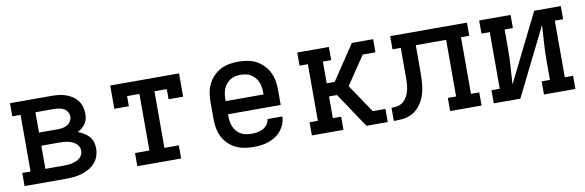

<svg xmlns="http://www.w3.org/2000/svg" viewBox="-43 -870 3686 1209"><g transform="rotate(-10 1800.0 -265.0)"><path d="M39 0V-84H92V-446H39V-530H304Q326 -530 349 -527.5Q372 -525 393.5 -518Q415 -511 434.5 -498.5Q454 -486 468 -468Q482 -450 488.5 -428Q495 -406 495 -383Q495 -367 491.5 -350.5Q488 -334 478.5 -320Q469 -306 456 -295Q443 -284 428 -277Q448 -270 466 -259Q484 -248 498 -232.5Q512 -217 518 -196.5Q524 -176 524 -155Q524 -130 515.5 -105.5Q507 -81 490 -62.5Q473 -44 450.5 -31.5Q428 -19 404 -12Q380 -5 354.5 -2.5Q329 0 304 0ZM187 -316H304Q320 -316 336.5 -318.5Q353 -321 367 -329Q381 -337 390 -351Q399 -365 399 -382Q399 -382 399 -382Q399 -382 399 -382Q399 -398 390 -412Q381 -426 366.5 -433.5Q352 -441 336 -443.5Q320 -446 304 -446H187ZM187 -84H304Q317 -84 330.5 -85Q344 -86 357 -89Q370 -92 383 -97Q396 -102 406.5 -110.5Q417 -119 423 -131.5Q429 -144 429 -157Q429 -171 423 -183.5Q417 -196 406.5 -204.5Q396 -213 383.5 -218.5Q371 -224 357.5 -227Q344 -230 330.5 -231Q317 -232 304 -232H187Z M760 0V-84H852V-446H773V-381H680V-530H1120V-381H1027V-446H948V-84H1040V0Z M1502 8Q1473 8 1444 3Q1415 -2 1388.5 -15Q1362 -28 1341 -49Q1320 -70 1307 -96.5Q1294 -123 1289 -152Q1284 -181 1284 -210V-320Q1284 -349 1289 -378Q1294 -407 1307 -433Q1320 -459 1340.5 -480Q1361 -501 1387 -514.5Q1413 -528 1442 -533Q1471 -538 1500 -538Q1529 -538 1558 -533Q1587 -528 1613 -514.5Q1639 -501 1659.5 -480Q1680 -459 1693 -433Q1706 -407 1711 -378Q1716 -349 1716 -320V-223H1379V-210Q1379 -193 1382 -175.5Q1385 -158 1391.5 -142.5Q1398 -127 1409.5 -113.5Q1421 -100 1436 -91.5Q1451 -83 1468 -79.5Q1485 -76 1502 -76Q1521 -76 1540 -79Q1559 -82 1576 -90.5Q1593 -99 1605 -115Q1617 -131 1619 -150H1714Q1713 -125 1704 -102Q1695 -79 1679.5 -60Q1664 -41 1643 -27.5Q1622 -14 1599 -6Q1576 2 1551.5 5Q1527 8 1502 8ZM1621 -307V-320Q1621 -337 1618.5 -354Q1616 -371 1609 -387Q1602 -403 1591 -416Q1580 -429 1565.5 -438Q1551 -447 1534 -450.5Q1517 -454 1500 -454Q1483 -454 1466 -450.5Q1449 -447 1434.5 -438Q1420 -429 1409 -416Q1398 -403 1391 -387Q1384 -371 1381.5 -354Q1379 -337 1379 -320V-307Z M1876 0V-84H1929V-446H1876V-530H2078V-446H2025V-307H2076L2225 -530H2361V-446H2280L2223 -362L2158 -265L2280 -84H2361V0H2225L2076 -223H2025V-84H2078V0Z M2400 0V-84Q2417 -84 2433.5 -86.5Q2450 -89 2464.5 -97.5Q2479 -106 2489.5 -119.5Q2500 -133 2506.5 -148.5Q2513 -164 2516.5 -180Q2520 -196 2521.5 -213Q2523 -230 2523 -246.5Q2523 -263 2523 -280V-281Q2523 -282 2523 -282Q2523 -282 2523 -283V-446H2470V-530H2961V-446H2908V-84H2961V0H2760V-84H2813V-446H2619V-283Q2619 -257 2618 -231Q2617 -205 2613.5 -179.5Q2610 -154 2602 -129Q2594 -104 2580 -81.5Q2566 -59 2546.5 -41.5Q2527 -24 2502.5 -14Q2478 -4 2452 -2Q2426 0 2400 0Z M3039 0V-84H3092V-446H3039V-530H3240V-446H3187V-318Q3187 -263 3183 -207.5Q3179 -152 3176 -97L3391 -530H3561V-446H3508V-84H3561V0H3360V-84H3413V-212Q3413 -267 3417 -322.5Q3421 -378 3424 -433L3209 0Z"/></g></svg>

Font: Iosevka Curly Slab MdEx
Style: Regular
Weight: 500
Width: 7
Monospace: yes
Designer: Belleve Invis
Foundry: Belleve Invis
Version: Version 11.1.0; ttfautohint (v1.8.3)